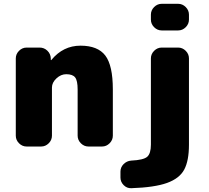

<svg xmlns="http://www.w3.org/2000/svg" viewBox="-20 -770 1096 1009"><path d="M573 -300V-57Q573 -34 556 -17Q539 0 516 0H445Q422 0 405 -17Q388 -34 388 -57V-300Q388 -346 375 -363Q362 -380 328 -380Q300 -380 276.5 -358Q253 -336 253 -310V-57Q253 -34 236 -17Q219 0 196 0H120Q97 0 80 -17Q63 -34 63 -57V-463Q63 -486 80 -503Q97 -520 120 -520H188Q212 -520 229 -503.5Q246 -487 247 -463V-455Q247 -454 248 -454Q250 -454 250 -455Q312 -530 403 -530Q494 -530 533.5 -478Q573 -426 573 -300ZM916 -750Q939 -750 956 -733Q973 -716 973 -693V-667Q973 -644 956 -627Q939 -610 916 -610H830Q807 -610 790 -627Q773 -644 773 -667V-693Q773 -716 790 -733Q807 -750 830 -750ZM916 -520Q939 -520 956 -503Q973 -486 973 -463V-10Q973 75 948 121.5Q923 168 857.5 191.5Q792 215 670 219Q647 220 630 203Q613 186 613 163V132Q613 109 629.5 92.5Q646 76 669 74Q734 71 753.5 54Q773 37 773 -10V-463Q773 -486 790 -503Q807 -520 830 -520Z"/></svg>

Font: Rounded Mplus 1c Black
Style: Regular
Weight: 900
Version: Version 1.059.20150529